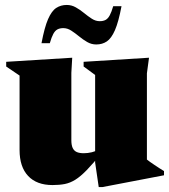

<svg xmlns="http://www.w3.org/2000/svg" viewBox="-20 -736 683 775"><path d="M268 -170Q268 -150 273.5 -138.5Q279 -127 290 -122.2Q301 -117.5 318 -117.5Q334.5 -117.5 350.8 -121.5Q367 -125.5 387 -135.5L391.5 -120Q356 -76 330.5 -49.8Q305 -23.5 284 -10.5Q263 2.5 241.2 6.8Q219.5 11 192 11Q128 11 93.5 -25.8Q59 -62.5 59 -130.5V-431L5 -467.5V-486.5L271.5 -503L268 -442ZM378.5 19 364 -80V-433.5L317.5 -467.5V-486.5L581.5 -503L573 -440V-92Q578 -88 586 -82.2Q594 -76.5 603.8 -70Q613.5 -63.5 623.2 -57.2Q633 -51 642 -45.5V-28.5L394 19ZM470.5 -711Q458.5 -647.5 444 -614.2Q429.5 -581 411.2 -568.8Q393 -556.5 368.5 -556.5Q349 -556.5 331.8 -566.5Q314.5 -576.5 298.8 -589.5Q283 -602.5 267.5 -612.5Q252 -622.5 235.5 -622.5Q222 -622.5 212.2 -617.5Q202.5 -612.5 195.2 -599.2Q188 -586 181 -561.5H147.5Q159.5 -625.5 174 -658.8Q188.5 -692 207 -704Q225.5 -716 249.5 -716Q269 -716 286.2 -706.2Q303.5 -696.5 319.2 -683.5Q335 -670.5 350.5 -660.5Q366 -650.5 382.5 -650.5Q396.5 -650.5 406 -655.5Q415.5 -660.5 422.8 -673.8Q430 -687 437 -711Z"/></svg>

Font: Newsreader 60pt ExtraBold
Style: Regular
Weight: 800
Designer: Hugues Gentile
Foundry: Production Type
Version: Version 1.003